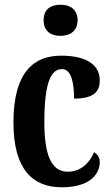

<svg xmlns="http://www.w3.org/2000/svg" viewBox="-20 -784 473 814"><path d="M237 -632C276 -632 309 -652 309 -698C309 -745 276 -764 237 -764C195 -764 165 -745 165 -698C165 -652 195 -632 237 -632ZM242 10C366 10 403 -50 403 -97C403 -117 393 -130 379 -139C360 -93 322 -56 267 -56C197 -56 168 -129 168 -266C168 -440 198 -491 243 -491C282 -491 294 -434 294 -366C384 -366 403 -400 403 -444C403 -503 355 -548 239 -548C126 -548 37 -481 37 -265C37 -64 120 10 242 10Z"/></svg>

Font: Noto Serif Tamil ExtraCondensed
Style: Bold Italic
Weight: 700
Width: 2
Italic angle: -12°
Designer: Indian Type Foundry, Tom Grace, and the Monotype Design Team
Foundry: Monotype Imaging Inc.
Version: Version 2.003